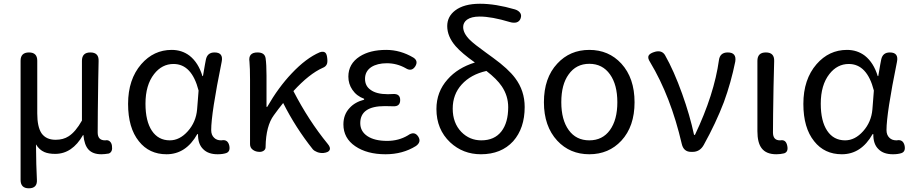

<svg xmlns="http://www.w3.org/2000/svg" viewBox="-20 -810 4865 1024"><path d="M133.8 194.3Q89.8 194.3 89.8 149.4V-168V-486.3Q89.8 -530.3 134.8 -530.3Q178.7 -530.3 178.7 -486.3V-205.1Q178.7 -133.8 201.2 -99.6Q225.6 -64.5 276.4 -64.5Q317.4 -64.5 345.7 -83Q382.8 -106.4 417 -167V-485.4Q417 -530.3 461.9 -530.3Q507.8 -530.3 505.9 -484.4Q504.9 -450.2 503.9 -382.8Q501 -188.5 501 -103.5Q501 -61.5 540 -61.5Q541 -61.5 542 -61.5Q555.7 -64.5 565.4 -56.2Q575.2 -47.9 577.1 -32.2Q582 0 560.5 8.8Q537.1 12.7 520.5 12.7Q475.6 12.7 452.6 -11.7Q429.7 -36.1 424.8 -89.8H422.9Q365.2 10.7 274.4 10.7Q239.3 10.7 216.8 1Q189.5 -10.7 171.9 -40Q172.9 78.1 176.8 148.4Q179.7 194.3 133.8 194.3Z M868.2 12.7Q775.4 12.7 720.7 -56.6Q663.1 -127.9 663.1 -255.9Q663.1 -386.7 733.4 -467.8Q799.8 -543.9 895.5 -543.9Q950.2 -543.9 991.2 -512.7Q1038.1 -475.6 1059.6 -404.3H1062.5L1073.2 -466.8L1078.1 -492.2Q1085.9 -530.3 1124 -530.3Q1172.9 -530.3 1162.1 -479.5Q1106.4 -205.1 1106.4 -116.2Q1106.4 -89.8 1122.1 -75.2Q1135.7 -61.5 1159.2 -61.5Q1160.2 -61.5 1161.1 -61.5Q1195.3 -68.4 1203.1 -32.2Q1209 -1 1185.5 6.8Q1167 12.7 1140.6 12.7Q1090.8 12.7 1064.5 -13.7Q1035.2 -41 1036.1 -94.7H1032.2Q971.7 12.7 868.2 12.7ZM885.7 -61.5Q938.5 -61.5 981.9 -110.4Q1025.4 -159.2 1031.2 -226.6L1035.2 -276.4L1039.1 -327.1Q1002.9 -468.8 905.3 -468.8Q843.8 -468.8 801.8 -415Q755.9 -356.4 755.9 -256.8Q755.9 -164.1 790 -112.8Q824.2 -61.5 885.7 -61.5Z M1648.4 -13.7Q1556.6 -128.9 1490.2 -260.7Q1462.9 -226.6 1440.4 -195.3Q1398.4 -138.7 1396.5 -27.3V-25.4Q1396.5 -13.7 1387.2 -6.8Q1377.9 0 1365.2 0Q1343.8 0 1329.1 -10.7Q1313.5 -21.5 1313.5 -41V-192.4V-384.8Q1313.5 -447.3 1310.5 -480.5Q1302.7 -530.3 1353.5 -530.3Q1391.6 -530.3 1396.5 -500Q1401.4 -465.8 1401.4 -406.2V-240.2H1405.3Q1464.8 -343.8 1535.2 -418Q1612.3 -500 1685.5 -531.2Q1706.1 -538.1 1715.8 -528.3Q1723.6 -520.5 1725.6 -496.1Q1727.5 -476.6 1722.7 -466.8Q1716.8 -454.1 1701.2 -448.2Q1628.9 -416 1544.9 -324.2Q1626 -167 1727.5 -43Q1744.1 -23.4 1738.3 -10.3Q1732.4 2.9 1705.1 5.9H1702.1Q1686.5 6.8 1671.4 1Q1656.2 -4.9 1648.4 -13.7Z M2036.1 12.7Q1937.5 12.7 1874.5 -30.3Q1811.5 -73.2 1811.5 -146.5Q1811.5 -199.2 1844.7 -234.4Q1873 -265.6 1921.9 -278.3V-283.2Q1881.8 -297.9 1859.4 -331.1Q1837.9 -362.3 1837.9 -401.4Q1837.9 -469.7 1898.4 -508.8Q1953.1 -543.9 2040 -543.9Q2115.2 -543.9 2184.6 -502.9Q2211.9 -485.4 2195.3 -457Q2175.8 -425.8 2143.6 -446.3Q2096.7 -472.7 2043 -472.7Q1992.2 -472.7 1960 -452.1Q1926.8 -429.7 1926.8 -389.6Q1926.8 -351.6 1956.1 -331.1Q1987.3 -307.6 2048.8 -307.6Q2067.4 -307.6 2077.1 -308.6Q2114.3 -310.5 2114.3 -276.4Q2114.3 -241.2 2077.1 -243.2Q2061.5 -244.1 2032.2 -244.1Q1901.4 -244.1 1901.4 -153.3Q1901.4 -109.4 1939.5 -84Q1977.5 -58.6 2044.9 -58.6Q2106.4 -58.6 2155.3 -87.9Q2190.4 -113.3 2210.9 -81.1Q2228.5 -52.7 2198.2 -31.2Q2127.9 12.7 2036.1 12.7Z M2544.9 12.7Q2449.2 12.7 2380.9 -50.8Q2307.6 -120.1 2307.6 -228.5Q2307.6 -320.3 2367.2 -386.7Q2420.9 -448.2 2512.7 -476.6Q2442.4 -526.4 2410.2 -563.5Q2365.2 -615.2 2365.2 -670.9Q2365.2 -721.7 2407.2 -753.9Q2454.1 -790 2540 -790Q2623 -790 2726.6 -759.8Q2745.1 -753.9 2753.9 -741.7Q2762.7 -729.5 2756.8 -712.4Q2751 -695.3 2734.4 -690.4Q2718.8 -686.5 2699.2 -692.4Q2602.5 -721.7 2538.1 -721.7Q2494.1 -721.7 2470.7 -705.1Q2450.2 -689.5 2450.2 -666Q2450.2 -632.8 2485.4 -597.7Q2507.8 -575.2 2573.2 -528.3Q2596.7 -510.7 2609.4 -502Q2691.4 -442.4 2727.5 -393.6Q2778.3 -326.2 2778.3 -239.3Q2778.3 -126 2716.8 -56.6Q2653.3 12.7 2544.9 12.7ZM2546.9 -61.5Q2617.2 -61.5 2654.3 -109.4Q2690.4 -156.2 2690.4 -238.3Q2690.4 -298.8 2656.2 -349.6Q2629.9 -388.7 2574.2 -431.6Q2491.2 -413.1 2442.4 -359.4Q2394.5 -306.6 2394.5 -230.5Q2394.5 -154.3 2440.4 -106.4Q2484.4 -61.5 2546.9 -61.5Z M3123 12.7Q3019.5 12.7 2952.1 -59.6Q2880.9 -136.7 2880.9 -264.6Q2880.9 -394.5 2952.1 -470.7Q3019.5 -543.9 3123 -543.9Q3226.6 -543.9 3293.9 -470.7Q3364.3 -393.6 3364.3 -264.6Q3364.3 -135.7 3293.9 -59.6Q3226.6 12.7 3123 12.7ZM3123 -61.5Q3193.4 -61.5 3232.9 -116.2Q3272.5 -170.9 3272.5 -264.6Q3272.5 -358.4 3233.4 -413.1Q3193.4 -469.7 3123 -469.7Q3052.7 -469.7 3012.7 -413.1Q2973.6 -359.4 2973.6 -265.1Q2973.6 -170.9 3013.2 -116.2Q3052.7 -61.5 3123 -61.5Z M3666 0Q3626 0 3616.2 -42Q3557.6 -294.9 3447.3 -478.5Q3432.6 -501 3439.5 -513.7Q3446.3 -526.4 3474.6 -534.2Q3509.8 -543 3526.4 -516.6Q3574.2 -432.6 3618.2 -309.6Q3659.2 -195.3 3681.6 -90.8H3686.5Q3789.1 -306.6 3814.5 -490.2Q3820.3 -530.3 3861.3 -530.3Q3909.2 -530.3 3901.4 -481.4Q3878.9 -370.1 3840.8 -265.6Q3797.9 -153.3 3733.4 -37.1Q3712.9 0 3673.8 0Z M4120.1 12.7Q4066.4 12.7 4042 -19.5Q4019.5 -48.8 4019.5 -110.4V-320.3V-485.4Q4019.5 -530.3 4064.5 -530.3Q4110.4 -530.3 4108.9 -484.4Q4107.4 -438.5 4105.5 -346.7Q4102.5 -177.7 4102.5 -103.5Q4102.5 -61.5 4139.6 -61.5Q4140.6 -61.5 4141.6 -61.5Q4171.9 -67.4 4178.7 -32.2Q4185.5 0 4162.1 7.8Q4142.6 12.7 4120.1 12.7Z M4469.7 12.7Q4377 12.7 4322.3 -56.6Q4264.6 -127.9 4264.6 -255.9Q4264.6 -386.7 4335 -467.8Q4401.4 -543.9 4497.1 -543.9Q4551.8 -543.9 4592.8 -512.7Q4639.6 -475.6 4661.1 -404.3H4664.1L4674.8 -466.8L4679.7 -492.2Q4687.5 -530.3 4725.6 -530.3Q4774.4 -530.3 4763.7 -479.5Q4708 -205.1 4708 -116.2Q4708 -89.8 4723.6 -75.2Q4737.3 -61.5 4760.7 -61.5Q4761.7 -61.5 4762.7 -61.5Q4796.9 -68.4 4804.7 -32.2Q4810.5 -1 4787.1 6.8Q4768.6 12.7 4742.2 12.7Q4692.4 12.7 4666 -13.7Q4636.7 -41 4637.7 -94.7H4633.8Q4573.2 12.7 4469.7 12.7ZM4487.3 -61.5Q4540 -61.5 4583.5 -110.4Q4627 -159.2 4632.8 -226.6L4636.7 -276.4L4640.6 -327.1Q4604.5 -468.8 4506.8 -468.8Q4445.3 -468.8 4403.3 -415Q4357.4 -356.4 4357.4 -256.8Q4357.4 -164.1 4391.6 -112.8Q4425.8 -61.5 4487.3 -61.5Z"/></svg>

Font: Bpmf GenSen Rounded R
Style: R
Weight: 400
Foundry: But Ko
Version: Version 1.320